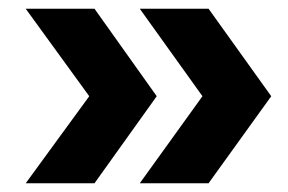

<svg xmlns="http://www.w3.org/2000/svg" viewBox="-20 -497 662 441"><path d="M301 -76 445 -276 301 -477H459L603 -276L459 -76ZM39 -76 185 -276 39 -477H197L340 -276L197 -76Z"/></svg>

Font: Onest Black
Style: Regular
Weight: 900
Designer: Dmitri Voloshin, Andrey Kudryavtsev
Foundry: Dmitri Voloshin, Andrey Kudryavtsev
Version: Version 1.000;gftools[0.9.33]